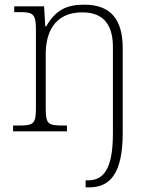

<svg xmlns="http://www.w3.org/2000/svg" viewBox="-20 -563 651 823"><path d="M347 240H363C447 240 506 187 506 8V-356C506 -483 452 -543 341 -543C264 -543 218 -519 178 -450H174L169 -536H41V-511H65C119 -511 134 -505 134 -439V-98C134 -30 122 -25 58 -25H36V0H267V-25H253C187 -25 176 -30 176 -97V-331C176 -419 210 -510 333 -510C430 -510 464 -449 464 -361V8C464 162 424 210 357 210H347Z"/></svg>

Font: Noto Serif Telugu ExtraLight
Style: Regular
Weight: 200
Designer: Jelle Bosma - Monotype Design Team
Foundry: Monotype Imaging Inc.
Version: Version 2.005